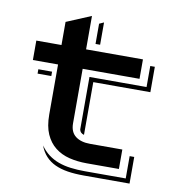

<svg xmlns="http://www.w3.org/2000/svg" viewBox="-77 -684 750 807"><g transform="rotate(10 298.5 -280.5)"><path d="M146 -388.2H38.6V-471.2H146V-569.8L251 -613.8V-471.2H493.7V-388.2H251V-155.3Q251 -118.7 273.9 -100.8Q296.9 -83 336.4 -83H474.1V0H336.4Q296.9 0 262.2 -8.5Q227.5 -17.1 201.7 -37.4Q175.8 -57.6 160.9 -91.1Q146 -124.5 146 -174.8ZM286.1 -586.9 305.7 -595.7V-500.5H286.1ZM285.2 -359.4H528.8V-449.2H548.3V-340.8H304.7V-115.7Q288.1 -120.1 285.2 -135.3ZM67.9 -354H126.5V-335.4H67.9ZM143.1 -42Q158.7 -20 178 -5.4Q197.3 9.3 221.2 18.1Q245.1 26.9 273.4 30.5Q301.8 34.2 335.4 34.2H509.3V-61H528.8V52.7H333Q295.4 52.7 264.6 47.9Q233.9 43 210.2 32Q186.5 21 169.7 2.7Q152.8 -15.6 143.1 -42Z"/></g></svg>

Font: Vast Shadow
Style: Regular
Weight: 400
Designer: Nicole Fally
Foundry: Nicole Fally
Version: Version 1.002